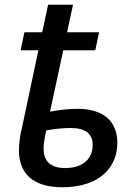

<svg xmlns="http://www.w3.org/2000/svg" viewBox="-20 -780 576 810"><path d="M243 10C401 10 475 -75 475 -177C475 -265 421 -321 306 -321C265 -321 223 -315 191 -309L247 -568H382L398 -644H263L288 -760H183L158 -644H83L67 -568H142L72 -238C64 -207 60 -173 60 -146C60 -47 120 10 243 10ZM255 -71C193 -71 164 -100 164 -153C164 -172 167 -192 175 -230C207 -236 246 -240 277 -240C341 -240 371 -216 371 -168C371 -111 330 -71 255 -71Z"/></svg>

Font: Noto Sans Medium
Style: Italic
Weight: 500
Italic angle: -12°
Designer: Monotype Design Team
Foundry: Monotype Imaging Inc.
Version: Version 2.013